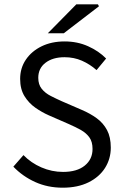

<svg xmlns="http://www.w3.org/2000/svg" viewBox="-20 -861 574 893"><path d="M271.7 12Q202 12 143.8 -14.3Q85.6 -40.6 42.1 -85.8L89.1 -139.6Q124.1 -103.4 172.5 -82.4Q220.9 -61.4 273.2 -61.4Q338.1 -61.4 374.2 -90.8Q410.4 -120.2 410.4 -168.1Q410.4 -201.8 395.7 -222Q381.1 -242.3 356.6 -256.2Q332 -270 300.9 -283.6L206.6 -324.8Q175.4 -338.5 144.8 -359.8Q114.1 -381.2 93.9 -413.8Q73.7 -446.5 73.7 -494.1Q73.7 -544.4 100.3 -583.6Q126.8 -622.8 173.4 -645.6Q220 -668.3 280.3 -668.3Q339.9 -668.3 389.8 -645.9Q439.7 -623.5 473.6 -588.8L429.1 -535Q398 -562.4 360.9 -578.7Q323.8 -594.9 280.3 -594.9Q225.3 -594.9 191.6 -569Q158 -543.2 158 -499.1Q158 -467.6 174.2 -447.7Q190.4 -427.7 215.9 -414.8Q241.4 -401.8 266.6 -390.5L360.1 -350Q399.2 -333.4 429.8 -311.1Q460.3 -288.8 477.8 -256Q495.3 -223.3 495.3 -174.5Q495.3 -122.7 468.7 -80.2Q442 -37.8 391.7 -12.9Q341.3 12 271.7 12ZM202.4 -706.3 335.1 -841H435.3L440.3 -831.9L276.7 -706.3Z"/></svg>

Font: Source Sans 3 VF
Style: Regular
Weight: 200
Designer: Paul D. Hunt
Foundry: Adobe
Version: Version 3.046;hotconv 1.0.118;makeotfexe 2.5.65603